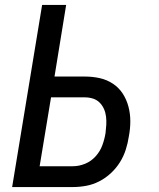

<svg xmlns="http://www.w3.org/2000/svg" viewBox="-20 -755 640 775"><path d="M29 0 150 -735H247L200 -446H323Q354 -446 383 -439.5Q412 -433 436 -417Q460 -401 475.5 -377Q491 -353 498.5 -324.5Q506 -296 506 -265.5Q506 -235 500 -204Q496 -177 487.5 -150.5Q479 -124 464 -100Q449 -76 427.5 -56Q406 -36 380.5 -23Q355 -10 328 -5Q301 0 274 0ZM140 -84H274Q299 -84 323.5 -94Q348 -104 366 -124Q384 -144 393 -168.5Q402 -193 406 -218Q408 -234 409 -251Q410 -268 408 -284.5Q406 -301 399.5 -315.5Q393 -330 382 -341Q371 -352 355.5 -357Q340 -362 323 -362H186Z"/></svg>

Font: Iosevka Aile Medium
Style: Italic
Weight: 500
Italic angle: -9°
Designer: Belleve Invis
Foundry: Belleve Invis
Version: Version 31.1.0; ttfautohint (v1.8.4)